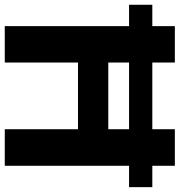

<svg xmlns="http://www.w3.org/2000/svg" viewBox="6 -760 754 806"><g transform="rotate(90 383.0 -357.0)"><path d="M89.7 0V-521.8H0V-619.4H89.7V-714H242.5V-619.4H522.5V-714H675.9V-619.4H765.6V-521.8H675.9V0H522.5V-307.4H242.5V0ZM242.5 -434.6H522.5V-521.8H242.5Z"/></g></svg>

Font: Noto Sans Meetei Mayek
Style: Regular
Weight: 400
Designer: Monotype Design Team and Neelakash Kshetrimayum
Foundry: Monotype Imaging Inc.
Version: Version 2.002